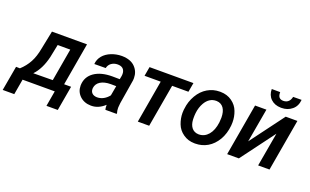

<svg xmlns="http://www.w3.org/2000/svg" viewBox="-154 -1205 2966 1837"><g transform="rotate(20 1329.0 -286.5)"><path d="M-15.6 -94.2 -60.1 157.2H57.6L85 0H412.6L385.3 157.2H500.5L544.4 -94.7H473.6L548.8 -528.3H191.9L153.8 -340.3C143.6 -285.2 128.4 -237.8 107.4 -199.2C86.4 -160.2 58.6 -125 23.9 -93.3ZM160.2 -92.8C206.5 -141.1 240.2 -208.5 260.7 -295.9L287.1 -426.3H415.5L357.9 -94.7Z M1043 0 1043.5 -8.8C1038.6 -24.4 1036.1 -40.5 1036.1 -56.6C1036.1 -59.6 1036.1 -62 1036.1 -64.9L1040 -108.9L1080.6 -356.4C1081.5 -364.3 1081.5 -371.6 1081.5 -378.9C1081.5 -421.9 1066.9 -459 1037.1 -489.7C1007.3 -520.5 963.4 -536.6 905.8 -538.1C903.8 -538.1 902.3 -538.1 900.4 -538.1C864.3 -538.1 829.1 -531.2 795.4 -518.1C727.5 -491.2 683.1 -440.4 678.7 -375.5L794.4 -376.5C798.8 -398.4 810.1 -416 828.1 -429.2C846.7 -441.9 867.2 -448.2 890.6 -448.2C891.6 -448.2 893.1 -448.2 894 -448.2C934.1 -447.3 957.5 -429.2 963.9 -394C964.8 -388.7 965.3 -382.8 965.3 -377C965.3 -371.1 964.8 -364.7 963.9 -358.4L957 -322.3L881.8 -323.2C805.2 -323.2 743.7 -307.1 698.2 -275.4C652.8 -243.7 628.4 -199.7 626 -144C626 -141.1 626 -138.7 626 -136.2C626 -95.2 640.6 -61 669.4 -33.2C698.7 -5.4 736.3 9.3 782.2 9.8C783.7 9.8 785.2 9.8 787.1 9.8C835.4 9.8 880.9 -9.8 923.3 -49.3C923.3 -46.4 923.3 -43.9 923.3 -41C923.3 -24.9 924.8 -11.2 928.2 0ZM809.1 -85C766.1 -86.4 743.7 -111.8 743.7 -145C743.7 -148.9 743.7 -152.3 744.1 -156.2C751.5 -213.4 805.7 -248.5 893.1 -248.5L948.2 -248L930.2 -147.9C900.9 -110.4 858.9 -85 813 -85C811.5 -85 810.5 -85 809.1 -85Z M1632.3 -528.3H1185.5L1168.9 -434.1H1333.5L1258.3 0H1374L1449.7 -434.1H1615.7Z M1632.8 -255.9C1631.8 -245.1 1631.3 -234.9 1631.3 -224.6C1631.3 -188 1638.2 -151.4 1651.9 -115.2C1665.5 -79.1 1689 -49.3 1721.7 -26.4C1754.4 -2.9 1793 9.3 1837.9 9.8C1840.3 9.8 1842.8 9.8 1845.7 9.8C1890.6 9.8 1932.1 -1.5 1970.2 -23.4C2008.3 -45.9 2040 -78.6 2065.4 -121.6C2090.3 -164.6 2105.5 -213.9 2110.8 -270C2111.8 -281.7 2112.3 -293 2112.3 -303.7C2112.3 -340.3 2106 -377 2092.3 -412.6C2079.1 -448.7 2055.7 -478.5 2022.9 -502C1990.2 -525.4 1951.2 -537.6 1905.8 -538.1C1903.3 -538.1 1900.9 -538.1 1898.4 -538.1C1853.5 -538.1 1812.5 -526.9 1774.4 -504.4C1736.3 -481.9 1705.1 -449.7 1680.2 -407.2C1655.3 -364.7 1639.6 -317.9 1634.3 -266.1ZM1748 -199.2C1747.6 -205.1 1747.6 -211.4 1747.6 -218.3C1747.6 -231.9 1748 -248 1750 -266.1C1754.4 -305.7 1765.6 -340.3 1782.7 -370.6C1810.5 -418.9 1848.6 -443.4 1896 -443.4C1897.5 -443.4 1898.4 -443.4 1899.9 -443.4C1962.9 -440.9 1997.1 -391.1 1997.1 -307.6L1994.1 -259.8C1987.3 -205.1 1970.7 -162.1 1944.3 -130.9C1918 -100.1 1885.3 -84.5 1847.2 -84.5C1846.2 -84.5 1844.7 -84.5 1843.8 -84.5C1785.2 -86.4 1751.5 -130.9 1748 -199.2Z M2573.7 -730.5C2565.9 -690.9 2541.5 -662.6 2498 -662.6C2460.4 -662.6 2441.9 -683.6 2441.9 -725.6C2441.9 -727.5 2441.9 -729 2441.9 -731L2356 -731.4C2356 -689.9 2369.1 -656.7 2395 -631.8C2420.9 -606.9 2455.1 -593.8 2498 -593.3C2500 -593.3 2502.4 -593.3 2504.4 -593.3C2545.4 -593.3 2581.1 -605.5 2610.4 -629.9C2640.1 -654.3 2656.2 -688 2659.7 -731.4ZM2314.9 -183.6 2375.5 -528.3H2259.8L2168 0H2287.1L2543.9 -344.7L2483.4 0H2599.1L2690.9 -528.3H2571.8Z"/></g></svg>

Font: Roboto Medium
Style: Italic
Weight: 500
Italic angle: -12°
Designer: Google
Version: Version 2.137; 2017